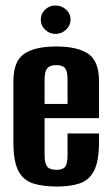

<svg xmlns="http://www.w3.org/2000/svg" viewBox="-20 -674 406 702"><path d="M188 8Q136 8 100.5 -3.5Q65 -15 47 -49.5Q29 -84 29 -154V-377Q29 -450 68 -477Q107 -504 186 -504Q264 -504 303 -477Q342 -450 342 -377V-242H143V-107Q143 -77 152.5 -65Q162 -53 187 -53Q210 -53 218.5 -64.5Q227 -76 227 -107V-186H342V-155Q342 -85 324 -50Q306 -15 271.5 -3.5Q237 8 188 8ZM143 -294H227V-383Q227 -412 218.5 -424Q210 -436 186 -436Q162 -436 152.5 -424Q143 -412 143 -383ZM183 -550Q161 -550 145 -565.5Q129 -581 129 -602Q129 -624 145 -639Q161 -654 183 -654Q205 -654 221.5 -639Q238 -624 238 -602Q238 -581 221.5 -565.5Q205 -550 183 -550Z"/></svg>

Font: Alumni Sans
Style: Bold
Weight: 700
Designer: Robert E. Leuschke
Foundry: Robert E. Leuschke
Version: Version 1.018